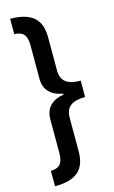

<svg xmlns="http://www.w3.org/2000/svg" viewBox="-153 -922 685 1156"><g transform="rotate(-15 189.5 -344.0)"><path d="M38 -866V-770C90 -769 115 -746 115 -681V-472C115 -402 155 -361 230 -348V-342C155 -329 115 -288 115 -218V-7C115 58 90 81 38 82V178C182 178 230 116 230 10V-198C230 -268 274 -294 352 -294V-396C274 -396 230 -422 230 -492V-698C230 -803 182 -865 38 -866Z"/></g></svg>

Font: Noto Sans Malayalam UI SemiBold
Style: Regular
Weight: 600
Designer: Jelle Bosma - Monotype Design Team
Foundry: Monotype Imaging Inc.
Version: Version 2.104